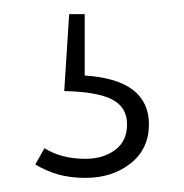

<svg xmlns="http://www.w3.org/2000/svg" viewBox="-20 -36 261 272"><path d="M100 71Q146 74 168.5 91.5Q191 109 191 140Q191 175 165 195.5Q139 216 101 216Q79 216 62 211Q45 206 30 197L43 174Q67 189 101 189Q126 189 143 176.5Q160 164 160 140Q160 116 139 105Q118 94 71 93L78 -16H100Z"/></svg>

Font: Firava
Style: Regular
Weight: 400
Designer: Carrois Corporate & Edenspiekermann AG
Foundry: Greg Finn Gibson
Version: Version 5.000